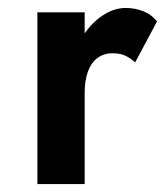

<svg xmlns="http://www.w3.org/2000/svg" viewBox="-20 -477 418 483"><path d="M193 -446H74V-14H193ZM320 -320 375 -423Q362 -440 341 -448.5Q320 -457 296 -457Q263 -457 231 -433Q199 -409 179 -369Q159 -329 159 -277L193 -243Q193 -274 201 -296.5Q209 -319 225 -331Q241 -343 263 -343Q282 -343 295 -337Q308 -331 320 -320Z"/></svg>

Font: SpinnyJost
Style: Regular
Weight: 600
Version: Version 3.710